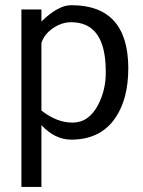

<svg xmlns="http://www.w3.org/2000/svg" viewBox="-20 -532 557 749"><path d="M257.8 12.7Q194.3 12.7 141.6 -43.9V197.3H63.5V-495.1H141.6V-448.2Q208 -512.7 258.8 -511.7Q479.5 -511.7 480.5 -266.6Q480.5 -146.5 430.7 -73.2Q373 12.7 257.8 12.7ZM257.8 -445.3Q220.7 -445.3 186.5 -421.9Q152.3 -398.4 141.6 -364.3V-100.6Q202.1 -53.7 262.7 -53.7Q327.1 -53.7 363.3 -124Q393.6 -182.6 392.6 -252.9Q392.6 -445.3 257.8 -445.3Z"/></svg>

Font: Puritan
Style: Regular
Weight: 400
Version: 2.0a